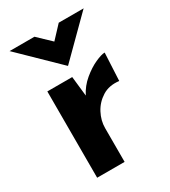

<svg xmlns="http://www.w3.org/2000/svg" viewBox="-168 -758 746 842"><g transform="rotate(-30 205.0 -336.5)"><path d="M198 -437 209 -337Q228 -375 261 -402.5Q294 -430 326 -444.5Q358 -459 375 -459L368 -319Q319 -325 284 -303Q249 -281 230 -245Q211 -209 211 -171V0H72V-437ZM143 -673 208 -611 266 -673H392L207 -489H206L17 -673Z"/></g></svg>

Font: Synthetic
Style: Bold
Weight: 700
Designer: Santiago Orozco
Foundry: Typemade
Version: Version 2.000; ttfautohint (v1.8.4.7-5d5b)